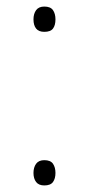

<svg xmlns="http://www.w3.org/2000/svg" viewBox="-20 -556 270 585"><path d="M82 -29Q82 -46 90 -57Q98 -68 115 -68Q134 -68 141.5 -57Q149 -46 149 -29Q149 -12 141.5 -1.5Q134 9 115 9Q98 9 90 -1.5Q82 -12 82 -29ZM82 -497Q82 -514 90 -525Q98 -536 115 -536Q134 -536 141.5 -525Q149 -514 149 -497Q149 -479 141.5 -469Q134 -459 115 -459Q98 -459 90 -469Q82 -479 82 -497Z"/></svg>

Font: Noto Sans Hebrew ExtraLight
Style: Regular
Weight: 250
Designer: Monotype Design Team
Foundry: Monotype Imaging Inc.
Version: Version 2.003